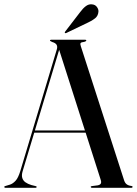

<svg xmlns="http://www.w3.org/2000/svg" viewBox="-21 -888 649 908"><path d="M137.5 -271H401.5L403 -260.5H135ZM152.5 -4Q152.5 -2.5 151.2 -1.2Q150 0 147.5 0H3.5Q1.5 0 0.2 -1.2Q-1 -2.5 -1 -4Q-1 -5.5 0.2 -6.5Q1.5 -7.5 3.5 -8L26.5 -15Q40 -19.5 52.5 -33Q65 -46.5 75 -79L247 -652Q252 -667 246.8 -676Q241.5 -685 225.5 -689.5Q220.5 -692.5 218 -693.5Q215.5 -694.5 215.5 -696Q215.5 -698.5 216.8 -699.2Q218 -700 221 -700H382Q384.5 -700 385.8 -699.2Q387 -698.5 387 -696.5Q387 -694.5 384.8 -693Q382.5 -691.5 377.5 -690Q363 -688.5 360.2 -684.2Q357.5 -680 361.5 -668.5L566 -35Q570 -22.5 578.5 -16.2Q587 -10 600.5 -8.5Q603.5 -8 604.8 -7Q606 -6 606 -4Q606 -2.5 604.8 -1.2Q603.5 0 601 0H413Q411 0 409.5 -1.2Q408 -2.5 408 -4Q408 -6 409.8 -6.8Q411.5 -7.5 414 -8L441.5 -11.5Q453 -14 456 -20.5Q459 -27 455 -38.5L256 -661L266.5 -678L86 -78Q80.5 -60 84.2 -47Q88 -34 99.2 -26Q110.5 -18 127 -13L147 -8Q150 -7.5 151.2 -6.5Q152.5 -5.5 152.5 -4ZM357.5 -830Q371.5 -849 385 -859Q398.5 -869 413 -867.5Q429 -866.5 437.2 -855.2Q445.5 -844 444.5 -832.5Q443 -813 428.8 -801.5Q414.5 -790 395.5 -781.5L292.5 -732Q291.5 -731.5 289.2 -731.2Q287 -731 286 -732.5Q285 -733.5 285.5 -735.5Q286 -737.5 287.5 -739Z"/></svg>

Font: Fraunces 96pt
Style: Regular
Weight: 400
Version: Version 1.000;[b76b70a41]